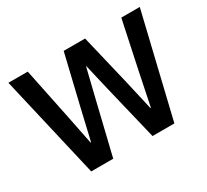

<svg xmlns="http://www.w3.org/2000/svg" viewBox="-138 -916 1225 1134"><g transform="rotate(-30 474.5 -349.0)"><path d="M188 0 26 -698H158L227 -363L270 -149H273L323 -363L403 -698H549L629 -363L678 -149H681L725 -363L796 -698H922L755 0H606L517 -369L474 -553H472L427 -369L338 0Z"/></g></svg>

Font: IBM Plex Sans Arabic SmBld
Style: Regular
Weight: 600
Designer: Mike Abbink, Paul van der Laan, Pieter van Rosmalen, Wael Morcos, Khajak Apelian
Foundry: Bold Monday
Version: Version 1.005